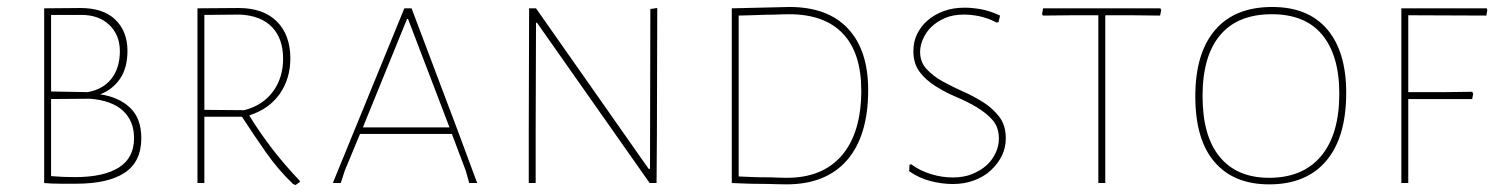

<svg xmlns="http://www.w3.org/2000/svg" viewBox="-20 -530 4345 556"><path d="M389.2 -129.9Q389.2 -61 340.3 -29.3Q292.5 2 200.2 2H154.8Q127.4 2 107.9 0V-505.9L212.9 -506.8Q278.8 -506.8 313.5 -473.6Q349.1 -439.5 349.1 -382.8Q349.1 -334 328.1 -302.7Q306.2 -270.5 270 -256.8Q324.2 -249 356.9 -217.8Q389.2 -187 389.2 -129.9ZM127.9 -486.8V-265.1L233.9 -263.2Q279.3 -271.5 303.2 -302.7Q327.1 -334 327.1 -381.8Q327.1 -428.2 296.9 -457.5Q266.6 -486.8 215.8 -486.8ZM368.2 -129.9Q368.2 -180.2 335.4 -210Q303.7 -238.8 241.2 -244.1L127.9 -243.2V-20Q161.1 -17.1 196.8 -17.1Q280.3 -17.1 324.2 -44.9Q368.2 -72.8 368.2 -129.9Z M571.8 0H551.8V-505.9L670.9 -506.8Q742.7 -506.8 781.7 -467.8Q820.8 -428.7 820.8 -360.8Q820.8 -302.7 790.5 -258.8Q759.8 -214.4 701.7 -195.8Q730.5 -148.4 769 -98.1Q803.7 -53.2 847.7 -6.8L848.6 -2.9Q843.8 0 841.8 1.5L835.9 5.9L828.6 2.9Q784.2 -40 749.5 -89.8Q711.4 -144.5 680.7 -191.9H571.8ZM571.8 -211.9 687 -210.9Q741.2 -224.6 771 -265.6Q799.8 -305.2 799.8 -359.9Q799.8 -418 768.1 -451.2Q735.8 -484.9 674.8 -487.8L571.8 -486.8Z M978.5 -36.1 966.8 0H943.8L1150.9 -505.9H1171.9L1306.6 -148.9L1361.8 0H1338.9L1328.6 -36.1L1288.6 -142.1H1022.5ZM1158.7 -475.1 1030.8 -161.1H1281.7L1161.6 -475.1Z M1531.2 -158.2V0H1511.2V-149.9L1512.2 -505.9H1532.2L1858.4 -41H1862.3L1863.3 -503.9L1883.3 -506.8L1882.3 -141.1L1881.3 0H1861.3L1535.2 -463.9H1532.2Z M2266.1 -509.8Q2377 -509.8 2435.5 -447.3Q2494.1 -384.8 2494.1 -269Q2494.1 -137.2 2433.1 -66.4Q2372.1 3.9 2257.3 3.9Q2242.2 3.9 2228.5 3.4Q2221.2 2.9 2206.5 2.7Q2191.9 2.4 2184.1 2.4Q2176.3 2.4 2160.4 2.2Q2144.5 2 2136.7 1.5Q2112.8 0.5 2099.1 0V-505.9ZM2474.1 -268.1Q2474.1 -376.5 2420.9 -432.6Q2367.7 -488.8 2265.1 -488.8Q2252.9 -488.8 2240.2 -488.3Q2233.4 -487.8 2219.5 -487.5Q2205.6 -487.3 2198.2 -487.3Q2168 -486.3 2153.3 -485.8Q2124 -484.9 2119.1 -484.9V-19Q2132.3 -18.6 2152.8 -17.6Q2159.7 -17.1 2173.6 -16.8Q2187.5 -16.6 2194.3 -16.6Q2201.2 -16.6 2214.1 -16.4Q2227.1 -16.1 2233.4 -15.6Q2245.6 -15.1 2258.3 -15.1Q2362.3 -15.1 2418 -80.1Q2474.1 -146 2474.1 -268.1Z M2892.6 -129.9Q2892.6 -102.1 2881.3 -79.1Q2870.1 -56.2 2849.6 -37.1Q2830.1 -18.6 2801.3 -7.8Q2773.4 2.9 2738.8 2.9Q2707.5 2.9 2673.8 -5.9Q2640.6 -14.6 2612.8 -34.2L2613.8 -53.2L2618.7 -54.2Q2644.5 -35.2 2677.2 -25.4Q2708.5 -16.1 2738.8 -16.1Q2771 -16.1 2794.9 -25.9Q2820.8 -36.6 2836.9 -51.3Q2853.5 -66.4 2863.3 -87.4Q2872.6 -107.4 2872.6 -128.9Q2872.6 -161.1 2854.5 -182.1Q2837.4 -202.1 2808.1 -219.7Q2780.3 -236.3 2748.5 -249.5Q2719.2 -261.7 2689.5 -280.3Q2660.6 -298.3 2643.1 -321.8Q2625 -345.7 2625 -381.8Q2625 -409.2 2635.7 -431.2Q2647 -454.6 2666.5 -471.2Q2686.5 -488.3 2713.4 -498Q2739.7 -507.8 2773.9 -507.8Q2793.9 -507.8 2820.3 -503.4Q2845.7 -499 2876 -484.9L2871.6 -465.8L2865.7 -464.8Q2841.8 -477.5 2816.4 -482.9Q2793.5 -487.8 2772 -487.8Q2739.7 -487.8 2717.3 -478Q2693.4 -467.8 2677.7 -452.6Q2662.6 -438.5 2653.3 -418Q2644.5 -398.9 2644.5 -379.9Q2644.5 -350.1 2663.1 -330.1Q2682.1 -309.6 2709.5 -294.4Q2740.7 -277.3 2768.6 -265.1Q2797.9 -252.4 2828.1 -233.4Q2855 -216.3 2874 -191.4Q2892.6 -167 2892.6 -129.9Z M3086.4 -485.8 3000.5 -484.9 2997.6 -488.8 3000.5 -505.9H3340.3L3342.8 -501L3339.4 -484.9L3256.3 -485.8H3180.7V0H3160.6V-485.8Z M3655.3 3.9Q3552.2 3.9 3496.6 -61.5Q3441.4 -126 3441.4 -251Q3441.4 -376 3498.5 -442.9Q3555.7 -509.8 3664.1 -509.8Q3768.1 -509.8 3823.2 -445.3Q3878.4 -380.4 3878.4 -261.2Q3878.4 -132.8 3820.8 -64.5Q3763.2 3.9 3655.3 3.9ZM3663.1 -488.8Q3564.5 -488.8 3513.7 -428.7Q3462.4 -368.2 3462.4 -252Q3462.4 -136.2 3511.7 -76.2Q3561.5 -15.1 3655.3 -15.1Q3752.9 -15.1 3805.7 -78.1Q3858.4 -141.1 3858.4 -258.8Q3858.4 -370.1 3808.1 -430.2Q3758.8 -488.8 3663.1 -488.8Z M4058.1 -243.2V0H4038.1V-505.9H4285.2L4287.1 -501L4284.2 -484.9L4058.1 -485.8V-263.2H4161.1L4243.2 -264.2L4246.1 -258.8L4243.2 -243.2Z"/></svg>

Font: Datalegreya
Style: Dot
Weight: 700
Designer: Figs Lab
Foundry: Figs Lab
Version: Version 1.002;PS 001.002;hotconv 1.0.70;makeotf.lib2.5.58329